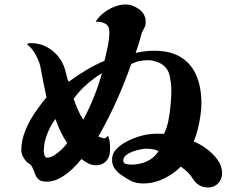

<svg xmlns="http://www.w3.org/2000/svg" viewBox="-20 -811 1040 855"><path d="M279 -174Q263 -198 249.5 -226Q236 -254 227 -281Q205 -252 190 -214Q175 -176 175 -138Q175 -131 178 -120Q181 -109 190 -109Q205 -109 223 -120.5Q241 -132 256.5 -147.5Q272 -163 279 -174ZM686 -137Q677 -144 659.5 -146.5Q642 -149 631 -149Q618 -149 593.5 -143Q569 -137 549 -125.5Q529 -114 529 -96Q529 -83 542.5 -80.5Q556 -78 565 -78Q601 -78 633 -92Q665 -106 686 -137ZM434 -485Q400 -465 365.5 -434.5Q331 -404 308 -371Q316 -347 326.5 -323Q337 -299 351 -278Q404 -377 434 -485ZM969 -40Q969 -13 951.5 5.5Q934 24 906 24Q865 24 840 -13Q830 -30 815.5 -44Q801 -58 785 -69Q754 -37 709.5 -15.5Q665 6 619 6Q585 6 562 -6Q539 -18 513 -37Q497 -50 488 -65Q479 -80 479 -101Q479 -127 498 -147Q517 -167 545.5 -181.5Q574 -196 603 -204.5Q632 -213 653 -214Q667 -216 681.5 -215.5Q696 -215 710 -215Q722 -236 729.5 -272.5Q737 -309 740 -346.5Q743 -384 743 -408Q743 -437 736 -471.5Q729 -506 702 -524Q691 -532 672.5 -537.5Q654 -543 640 -543Q619 -543 600.5 -539Q582 -535 564 -525Q535 -442 498.5 -361Q462 -280 418 -203Q422 -201 431 -198Q440 -195 444 -195Q449 -195 453.5 -199.5Q458 -204 461 -207Q466 -195 468 -182Q470 -169 470 -156Q470 -150 470 -143.5Q470 -137 469 -131Q467 -107 450 -91Q433 -75 408 -75Q390 -75 373.5 -83Q357 -91 343 -103Q326 -81 301 -57.5Q276 -34 247 -18Q218 -2 188 -2Q163 -2 152 -12Q141 -22 136 -36.5Q131 -51 124.5 -65Q118 -79 102 -87Q90 -99 82.5 -113Q75 -127 75 -144Q75 -185 92 -227.5Q109 -270 135 -308.5Q161 -347 187 -377Q180 -409 174 -440.5Q168 -472 162 -503Q158 -531 141 -563.5Q124 -596 101 -613Q103 -618 110 -618.5Q117 -619 120 -619Q155 -619 186 -603Q217 -587 239 -560Q261 -533 270 -500Q273 -490 277 -472.5Q281 -455 286 -447Q323 -474 362.5 -498Q402 -522 445 -540Q453 -571 460 -605Q467 -639 467 -670Q467 -696 448 -706Q429 -716 406 -714Q418 -735 440 -752.5Q462 -770 488 -780.5Q514 -791 538 -791Q571 -791 600 -769.5Q629 -748 629 -712Q629 -699 624 -689.5Q619 -680 613 -668Q611 -664 609.5 -657Q608 -650 606 -645Q601 -628 595.5 -610Q590 -592 584 -575Q604 -580 624.5 -582.5Q645 -585 666 -585Q741 -585 787.5 -555Q834 -525 855.5 -472.5Q877 -420 877 -350Q877 -327 872.5 -295.5Q868 -264 860 -233Q852 -202 843 -181Q870 -170 899 -149Q928 -128 948.5 -100Q969 -72 969 -40Z"/></svg>

Font: Kaisei Tokumin ExtraBold
Style: Regular
Weight: 800
Designer: Font-Kai, 金井和夫
Foundry: KAZUO KANAI
Version: Version 5.003